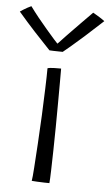

<svg xmlns="http://www.w3.org/2000/svg" viewBox="-88 -746 450 783"><g transform="rotate(5 137.0 -355.0)"><path d="M144.5 1.5Q139 1.5 124 1.2Q109 1 93.8 0Q78.5 -1 72 -1.5Q74.5 -14.5 77.2 -55.8Q80 -97 83.5 -153.8Q87 -210.5 89.8 -270.5Q92.5 -330.5 94.2 -382.2Q96 -434 96 -464.5Q100 -466 107.5 -466.8Q115 -467.5 123.5 -467.8Q132 -468 139.8 -468Q147.5 -468 151.5 -468Q151.5 -449.5 151.5 -412.2Q151.5 -375 151.2 -327Q151 -279 150.5 -228.2Q150 -177.5 149 -130.8Q148 -84 147 -49Q146 -14 144.5 1.5ZM262 -706.5Q267.5 -703.5 274.5 -699.2Q281.5 -695 288.5 -690.8Q295.5 -686.5 301.2 -682.5Q307 -678.5 310 -676Q267 -636 235 -607.5Q203 -579 182.2 -561.5Q161.5 -544 152 -536.5Q143.5 -536.5 133.5 -536.8Q123.5 -537 114 -537.2Q104.5 -537.5 97.5 -538Q65.5 -571.5 32.2 -607.5Q-1 -643.5 -36.5 -685Q-30 -689.5 -22.8 -694Q-15.5 -698.5 -7.5 -703Q0.5 -707.5 8.5 -711Q23 -691 42 -667.2Q61 -643.5 79.8 -621.8Q98.5 -600 112.5 -584.2Q126.5 -568.5 131 -565H125Q138 -579 162.5 -604.8Q187 -630.5 214.2 -658Q241.5 -685.5 262 -706.5Z"/></g></svg>

Font: Grandstander Thin ExtraLight
Style: Regular
Weight: 250
Version: Version 1.200